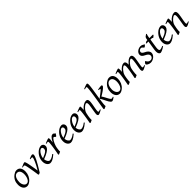

<svg xmlns="http://www.w3.org/2000/svg" viewBox="576 -2769 4815 4815"><g transform="rotate(-45 2984.0 -361.0)"><path d="M326.2 -246.1Q326.2 -320.8 298.8 -360.4Q271.5 -399.9 221.2 -399.9Q186 -399.9 162.1 -379.6Q138.2 -359.4 123.5 -328.6Q108.9 -297.9 102.5 -262Q96.2 -226.1 96.2 -194.8Q96.2 -162.1 104.2 -133.1Q112.3 -104 126.7 -82.3Q141.1 -60.5 160.4 -47.9Q179.7 -35.2 202.1 -35.2Q224.6 -35.2 242.4 -45.2Q260.3 -55.2 274.2 -72Q288.1 -88.9 297.9 -110.6Q307.6 -132.3 314 -155.8Q320.3 -179.2 323.2 -202.6Q326.2 -226.1 326.2 -246.1ZM396 -272.9Q396 -240.2 388.7 -206.8Q381.3 -173.3 367.2 -141.8Q353 -110.4 332.3 -81.8Q311.5 -53.2 284.2 -30.8Q271.5 -20.5 257.3 -11.2Q243.2 -2 228.5 5.1Q213.9 12.2 198.7 16.1Q183.6 20 168.9 20Q134.8 20 108.2 5.6Q81.5 -8.8 63.2 -33.9Q44.9 -59.1 35.4 -93.5Q25.9 -127.9 25.9 -168Q25.9 -203.1 31.7 -235.6Q37.6 -268.1 50.8 -298.3Q64 -328.6 85.9 -356.4Q107.9 -384.3 140.1 -410.2Q165 -429.7 194.8 -443.4Q224.6 -457 254.9 -457Q293 -457 319.8 -443.4Q346.7 -429.7 363.5 -405.3Q380.4 -380.9 388.2 -347.2Q396 -313.5 396 -272.9Z M839.8 -416Q839.8 -400.4 829.1 -369.6Q818.4 -338.9 793.5 -289.1Q768.6 -239.3 727.8 -168.2Q687 -97.2 627 -1Q622.6 1.5 616.7 4.2Q610.8 6.8 604.5 9.5Q598.1 12.2 591.8 15.1Q585.4 18.1 580.6 20L564.9 4.9Q561.5 -22.5 556.6 -56.4Q551.8 -90.3 546.1 -126.2Q540.5 -162.1 534.2 -198.2Q527.8 -234.4 522 -266.1Q516.1 -297.9 510.5 -323.2Q504.9 -348.6 501 -363.8Q497.1 -377 492.7 -384.8Q488.3 -392.6 483.6 -397Q479 -401.4 474.6 -402.6Q470.2 -403.8 465.8 -403.8Q460.9 -403.8 453.1 -402.1Q445.3 -400.4 437.5 -397.9Q428.7 -395.5 418 -392.1L411.6 -410.2Q432.1 -419.4 451.2 -428Q470.2 -436.5 485.8 -442.9Q501.5 -449.2 513.2 -453.1Q524.9 -457 530.8 -457Q538.1 -457 543.2 -453.9Q548.3 -450.7 552.5 -443.4Q556.6 -436 560.8 -424.1Q564.9 -412.1 569.8 -395Q573.2 -382.3 578.9 -355.5Q584.5 -328.6 590.6 -294.9Q596.7 -261.2 603 -224.9Q609.4 -188.5 614.5 -156.7Q619.6 -125 622.8 -102.3Q626 -79.6 626 -73.2Q662.1 -131.8 689.5 -184.1Q716.8 -236.3 735.1 -277.6Q753.4 -318.8 762.7 -347.7Q772 -376.5 772 -389.2Q772 -398.9 763.7 -404.1Q755.4 -409.2 741.7 -409.2Q733.4 -409.2 723.4 -407.5Q713.4 -405.8 702.6 -401.9L693.8 -418.9Q707.5 -426.3 723.4 -433.1Q739.3 -439.9 754.4 -445.3Q769.5 -450.7 782.5 -453.9Q795.4 -457 803.7 -457Q820.8 -457 830.3 -448.2Q839.8 -439.5 839.8 -416Z M1030.8 -381.8Q1014.6 -367.2 999.3 -346.2Q983.9 -325.2 971.4 -300.8Q959 -276.4 950.7 -249.8Q942.4 -223.1 940.4 -197.3Q1004.4 -222.2 1041.7 -242.4Q1079.1 -262.7 1098.1 -280.8Q1117.2 -298.8 1122.6 -315.4Q1127.9 -332 1127.9 -349.1Q1127.9 -364.3 1124 -375.2Q1120.1 -386.2 1113.8 -392.8Q1107.4 -399.4 1099.4 -402.6Q1091.3 -405.8 1083 -405.8Q1075.2 -405.8 1060.1 -400.1Q1044.9 -394.5 1030.8 -381.8ZM1206.1 -371.1Q1206.1 -357.4 1202.9 -342.3Q1199.7 -327.1 1189.7 -311Q1179.7 -294.9 1161.9 -277.3Q1144 -259.8 1114.5 -241Q1085 -222.2 1042.5 -201.9Q1000 -181.6 940.9 -159.7Q943.8 -132.3 952.4 -109.9Q960.9 -87.4 972.4 -71.3Q983.9 -55.2 997.3 -46.1Q1010.7 -37.1 1023.9 -37.1Q1034.2 -37.1 1048.8 -39.3Q1063.5 -41.5 1082.8 -48.8Q1102.1 -56.2 1126.2 -70.3Q1150.4 -84.5 1179.7 -107.9Q1185.1 -105 1189.2 -98.4Q1193.4 -91.8 1194.8 -87.9Q1154.8 -53.2 1124 -32Q1093.3 -10.7 1069.1 0.7Q1044.9 12.2 1025.6 16.1Q1006.3 20 988.8 20Q972.7 20 952.1 11Q931.6 2 913.6 -17.8Q895.5 -37.6 883.1 -69.6Q870.6 -101.6 870.6 -147.9Q870.6 -186 879.9 -222.9Q889.2 -259.8 906.5 -293.7Q923.8 -327.6 949.2 -357.9Q974.6 -388.2 1006.8 -413.1Q1018.1 -421.9 1032.2 -429.9Q1046.4 -438 1061.8 -444.1Q1077.1 -450.2 1093 -453.6Q1108.9 -457 1124 -457Q1145 -457 1160.4 -449.5Q1175.8 -441.9 1186 -429.7Q1196.3 -417.5 1201.2 -402.1Q1206.1 -386.7 1206.1 -371.1Z M1607.9 -415Q1602.1 -407.2 1595 -396Q1587.9 -384.8 1580.8 -374.3Q1573.7 -363.8 1567.4 -356.4Q1561 -349.1 1556.2 -349.1Q1546.9 -349.1 1540.3 -354.5Q1533.7 -359.9 1528.1 -366Q1522.5 -372.1 1516.8 -377.4Q1511.2 -382.8 1503.9 -382.8Q1491.2 -382.8 1474.4 -365.5Q1457.5 -348.1 1440.7 -320.1Q1423.8 -292 1408.4 -257.1Q1393.1 -222.2 1382.8 -187Q1377.4 -168.5 1373.3 -146.2Q1369.1 -124 1366 -100.6Q1362.8 -77.1 1361.3 -54.4Q1359.9 -31.7 1360.8 -12.2Q1354.5 -8.8 1345 -4.6Q1335.4 -0.5 1325.4 3.9Q1315.4 8.3 1306.2 12.5Q1296.9 16.6 1291 20L1274.9 4.9Q1282.2 -29.8 1289.1 -66.9Q1295.9 -104 1302 -140.9Q1308.1 -177.7 1313.2 -212.9Q1318.4 -248 1322 -278.3Q1325.7 -308.6 1327.9 -332.5Q1330.1 -356.4 1330.1 -371.1Q1330.1 -382.3 1328.4 -388.9Q1326.7 -395.5 1324 -398.7Q1321.3 -401.9 1317.6 -402.8Q1314 -403.8 1310.1 -403.8Q1305.2 -403.8 1296.9 -402.1Q1288.6 -400.4 1280.3 -397.9Q1270.5 -395.5 1259.8 -392.1L1252.9 -410.2Q1273.4 -419.4 1294.2 -428Q1314.9 -436.5 1333 -442.9Q1351.1 -449.2 1364.5 -453.1Q1377.9 -457 1383.8 -457Q1390.6 -457 1394.5 -454.6Q1398.4 -452.1 1400.1 -446Q1401.9 -439.9 1402.3 -429Q1402.8 -418 1402.8 -400.9Q1402.8 -395.5 1401.4 -382.8Q1399.9 -370.1 1397.9 -355.2Q1396 -340.3 1393.8 -325.7Q1391.6 -311 1390.1 -301.8Q1413.6 -350.1 1434.6 -380.4Q1455.6 -410.6 1474.4 -427.7Q1493.2 -444.8 1510.3 -450.9Q1527.3 -457 1543 -457Q1551.8 -457 1558.8 -452.1Q1565.9 -447.3 1573.2 -440.4Q1580.6 -433.6 1588.9 -426.5Q1597.2 -419.4 1607.9 -415Z M1754.9 -381.8Q1738.8 -367.2 1723.4 -346.2Q1708 -325.2 1695.6 -300.8Q1683.1 -276.4 1674.8 -249.8Q1666.5 -223.1 1664.6 -197.3Q1728.5 -222.2 1765.9 -242.4Q1803.2 -262.7 1822.3 -280.8Q1841.3 -298.8 1846.7 -315.4Q1852.1 -332 1852.1 -349.1Q1852.1 -364.3 1848.1 -375.2Q1844.2 -386.2 1837.9 -392.8Q1831.5 -399.4 1823.5 -402.6Q1815.4 -405.8 1807.1 -405.8Q1799.3 -405.8 1784.2 -400.1Q1769 -394.5 1754.9 -381.8ZM1930.2 -371.1Q1930.2 -357.4 1927 -342.3Q1923.8 -327.1 1913.8 -311Q1903.8 -294.9 1886 -277.3Q1868.2 -259.8 1838.6 -241Q1809.1 -222.2 1766.6 -201.9Q1724.1 -181.6 1665 -159.7Q1668 -132.3 1676.5 -109.9Q1685.1 -87.4 1696.5 -71.3Q1708 -55.2 1721.4 -46.1Q1734.9 -37.1 1748 -37.1Q1758.3 -37.1 1772.9 -39.3Q1787.6 -41.5 1806.9 -48.8Q1826.2 -56.2 1850.3 -70.3Q1874.5 -84.5 1903.8 -107.9Q1909.2 -105 1913.3 -98.4Q1917.5 -91.8 1918.9 -87.9Q1878.9 -53.2 1848.1 -32Q1817.4 -10.7 1793.2 0.7Q1769 12.2 1749.8 16.1Q1730.5 20 1712.9 20Q1696.8 20 1676.3 11Q1655.8 2 1637.7 -17.8Q1619.6 -37.6 1607.2 -69.6Q1594.7 -101.6 1594.7 -147.9Q1594.7 -186 1604 -222.9Q1613.3 -259.8 1630.6 -293.7Q1647.9 -327.6 1673.3 -357.9Q1698.7 -388.2 1731 -413.1Q1742.2 -421.9 1756.3 -429.9Q1770.5 -438 1785.9 -444.1Q1801.3 -450.2 1817.1 -453.6Q1833 -457 1848.1 -457Q1869.1 -457 1884.5 -449.5Q1899.9 -441.9 1910.2 -429.7Q1920.4 -417.5 1925.3 -402.1Q1930.2 -386.7 1930.2 -371.1Z M2147.9 -381.8Q2131.8 -367.2 2116.5 -346.2Q2101.1 -325.2 2088.6 -300.8Q2076.2 -276.4 2067.9 -249.8Q2059.6 -223.1 2057.6 -197.3Q2121.6 -222.2 2158.9 -242.4Q2196.3 -262.7 2215.3 -280.8Q2234.4 -298.8 2239.7 -315.4Q2245.1 -332 2245.1 -349.1Q2245.1 -364.3 2241.2 -375.2Q2237.3 -386.2 2231 -392.8Q2224.6 -399.4 2216.6 -402.6Q2208.5 -405.8 2200.2 -405.8Q2192.4 -405.8 2177.2 -400.1Q2162.1 -394.5 2147.9 -381.8ZM2323.2 -371.1Q2323.2 -357.4 2320.1 -342.3Q2316.9 -327.1 2306.9 -311Q2296.9 -294.9 2279.1 -277.3Q2261.2 -259.8 2231.7 -241Q2202.1 -222.2 2159.7 -201.9Q2117.2 -181.6 2058.1 -159.7Q2061 -132.3 2069.6 -109.9Q2078.1 -87.4 2089.6 -71.3Q2101.1 -55.2 2114.5 -46.1Q2127.9 -37.1 2141.1 -37.1Q2151.4 -37.1 2166 -39.3Q2180.7 -41.5 2200 -48.8Q2219.2 -56.2 2243.4 -70.3Q2267.6 -84.5 2296.9 -107.9Q2302.2 -105 2306.4 -98.4Q2310.5 -91.8 2312 -87.9Q2272 -53.2 2241.2 -32Q2210.4 -10.7 2186.3 0.7Q2162.1 12.2 2142.8 16.1Q2123.5 20 2106 20Q2089.8 20 2069.3 11Q2048.8 2 2030.8 -17.8Q2012.7 -37.6 2000.2 -69.6Q1987.8 -101.6 1987.8 -147.9Q1987.8 -186 1997.1 -222.9Q2006.3 -259.8 2023.7 -293.7Q2041 -327.6 2066.4 -357.9Q2091.8 -388.2 2124 -413.1Q2135.3 -421.9 2149.4 -429.9Q2163.6 -438 2179 -444.1Q2194.3 -450.2 2210.2 -453.6Q2226.1 -457 2241.2 -457Q2262.2 -457 2277.6 -449.5Q2293 -441.9 2303.2 -429.7Q2313.5 -417.5 2318.4 -402.1Q2323.2 -386.7 2323.2 -371.1Z M2825.2 -35.2Q2780.8 -8.8 2749.8 5.6Q2718.8 20 2700.2 20Q2683.1 20 2673.6 4.6Q2664.1 -10.7 2664.1 -37.1Q2664.1 -45.9 2667.2 -68.6Q2670.4 -91.3 2675.3 -121.6Q2680.2 -151.9 2686 -186Q2691.9 -220.2 2696.8 -251Q2701.7 -281.7 2704.8 -306.2Q2708 -330.6 2708 -341.8Q2708 -378.9 2700.2 -393.6Q2692.4 -408.2 2670.9 -408.2Q2664.6 -408.2 2648.7 -400.4Q2632.8 -392.6 2612.8 -377Q2592.8 -361.3 2571 -337.9Q2549.3 -314.5 2531.2 -283.2Q2517.6 -259.8 2509 -227.1Q2500.5 -194.3 2492.2 -147Q2484.4 -103.5 2482.2 -72.3Q2480 -41 2481 -12.2Q2474.6 -8.8 2465.1 -4.6Q2455.6 -0.5 2445.6 3.9Q2435.5 8.3 2426.3 12.5Q2417 16.6 2411.1 20L2395 4.9Q2401.9 -27.3 2408.4 -64.9Q2415 -102.5 2421.1 -140.4Q2427.2 -178.2 2432.6 -215.1Q2438 -252 2441.9 -283Q2445.8 -314 2448 -337.4Q2450.2 -360.8 2450.2 -372.1Q2450.2 -383.3 2449 -389.9Q2447.8 -396.5 2445.6 -399.7Q2443.4 -402.8 2439.9 -403.8Q2436.5 -404.8 2432.1 -404.8Q2427.7 -404.8 2419.2 -402.8Q2410.6 -400.9 2401.9 -398.4Q2391.6 -395.5 2379.9 -392.1L2373 -411.1Q2393.6 -419.9 2414.3 -428.2Q2435.1 -436.5 2453.1 -442.9Q2471.2 -449.2 2484.6 -453.1Q2498 -457 2503.9 -457Q2510.7 -457 2514.6 -454.8Q2518.6 -452.6 2520.3 -446.8Q2522 -440.9 2522.5 -430.2Q2522.9 -419.4 2522.9 -401.9Q2522.9 -396.5 2522.5 -387.2Q2522 -377.9 2521.2 -367.4Q2520.5 -356.9 2519.5 -346.9Q2518.6 -336.9 2518.1 -331.1Q2544.4 -364.3 2571.3 -388.2Q2598.1 -412.1 2624 -427.5Q2649.9 -442.9 2674.1 -450Q2698.2 -457 2720.2 -457Q2735.4 -457 2747.3 -452.6Q2759.3 -448.2 2767.1 -438.2Q2774.9 -428.2 2779.1 -411.9Q2783.2 -395.5 2783.2 -372.1Q2783.2 -355 2780 -329.6Q2776.9 -304.2 2772 -274.7Q2767.1 -245.1 2761.2 -213.9Q2755.4 -182.6 2750.5 -154.3Q2745.6 -126 2742.4 -102.8Q2739.3 -79.6 2739.3 -65.9Q2739.3 -49.3 2743.7 -43.2Q2748 -37.1 2756.8 -37.1Q2768.1 -37.1 2782.7 -41Q2797.4 -44.9 2817.9 -53.2Z M3059.1 -691.9Q3059.1 -672.9 3056.2 -644.3Q3053.2 -615.7 3048.6 -580.1Q3043.9 -544.4 3037.6 -503.7Q3031.2 -462.9 3024.4 -419.9Q3017.6 -377 3010.5 -333Q3003.4 -289.1 2997.1 -247.6L3102.1 -327.1Q3135.7 -352.5 3157.2 -370.6Q3178.7 -388.7 3184.8 -399.7Q3190.9 -410.6 3179.4 -415.3Q3168 -419.9 3135.3 -418.9L3133.3 -438Q3162.1 -441.9 3188.7 -448Q3215.3 -454.1 3246.1 -454.1Q3269.5 -454.1 3276.4 -447.3Q3283.2 -440.4 3283.2 -423.8Q3283.2 -416.5 3272.7 -403.3Q3262.2 -390.1 3241.9 -372.3Q3221.7 -354.5 3192.9 -333.5Q3164.1 -312.5 3127.4 -290L3070.3 -255.4Q3083 -239.7 3096.2 -217.5Q3109.4 -195.3 3122.1 -171.1Q3134.8 -147 3147.2 -123Q3159.7 -99.1 3171.4 -80.1Q3183.1 -61 3193.8 -49.1Q3204.6 -37.1 3214.4 -37.1Q3225.6 -37.1 3238.5 -38.3Q3251.5 -39.6 3270 -49.8L3278.3 -33.2Q3246.1 -5.9 3221.9 6.6Q3197.8 19 3179.2 19Q3161.6 19 3145 2.4Q3128.4 -14.2 3112.5 -40Q3096.7 -65.9 3081.5 -97.2Q3066.4 -128.4 3052 -157.7Q3037.6 -187 3023.9 -210.7Q3010.3 -234.4 2997.1 -244.6Q2990.7 -203.1 2985.6 -165.5Q2980.5 -127.9 2977.3 -97.4Q2974.1 -66.9 2973.6 -45.2Q2973.1 -23.4 2976.1 -13.2Q2969.2 -9.8 2959.2 -5.4Q2949.2 -1 2939 3.7Q2928.7 8.3 2918.9 12.5Q2909.2 16.6 2903.3 20L2886.2 4.9Q2888.2 -9.3 2893.1 -41.3Q2897.9 -73.2 2905 -116.5Q2912.1 -159.7 2920.7 -211.4Q2929.2 -263.2 2937.5 -316.9Q2945.8 -370.6 2953.9 -423.3Q2961.9 -476.1 2968 -521.5Q2974.1 -566.9 2977.8 -602.1Q2981.4 -637.2 2981.4 -655.8Q2981.4 -668 2980 -674.8Q2978.5 -681.6 2975.6 -685.1Q2972.7 -688.5 2968.3 -689.2Q2963.9 -689.9 2958 -689.9Q2954.1 -689.9 2945.3 -687.7Q2936.5 -685.5 2927.7 -683.1Q2917.5 -680.2 2905.3 -676.8L2898.4 -695.8Q2918.9 -705.1 2939.9 -713.4Q2960.9 -721.7 2979 -728Q2997.1 -734.4 3010.7 -738.3Q3024.4 -742.2 3030.3 -742.2Q3037.1 -742.2 3042.5 -740.7Q3047.9 -739.3 3051.5 -734.1Q3055.2 -729 3057.1 -719Q3059.1 -709 3059.1 -691.9Z M3609.4 -246.1Q3609.4 -320.8 3582 -360.4Q3554.7 -399.9 3504.4 -399.9Q3469.2 -399.9 3445.3 -379.6Q3421.4 -359.4 3406.7 -328.6Q3392.1 -297.9 3385.7 -262Q3379.4 -226.1 3379.4 -194.8Q3379.4 -162.1 3387.5 -133.1Q3395.5 -104 3409.9 -82.3Q3424.3 -60.5 3443.6 -47.9Q3462.9 -35.2 3485.4 -35.2Q3507.8 -35.2 3525.6 -45.2Q3543.5 -55.2 3557.4 -72Q3571.3 -88.9 3581.1 -110.6Q3590.8 -132.3 3597.2 -155.8Q3603.5 -179.2 3606.4 -202.6Q3609.4 -226.1 3609.4 -246.1ZM3679.2 -272.9Q3679.2 -240.2 3671.9 -206.8Q3664.6 -173.3 3650.4 -141.8Q3636.2 -110.4 3615.5 -81.8Q3594.7 -53.2 3567.4 -30.8Q3554.7 -20.5 3540.5 -11.2Q3526.4 -2 3511.7 5.1Q3497.1 12.2 3481.9 16.1Q3466.8 20 3452.1 20Q3418 20 3391.4 5.6Q3364.7 -8.8 3346.4 -33.9Q3328.1 -59.1 3318.6 -93.5Q3309.1 -127.9 3309.1 -168Q3309.1 -203.1 3314.9 -235.6Q3320.8 -268.1 3334 -298.3Q3347.2 -328.6 3369.1 -356.4Q3391.1 -384.3 3423.3 -410.2Q3448.2 -429.7 3478 -443.4Q3507.8 -457 3538.1 -457Q3576.2 -457 3603 -443.4Q3629.9 -429.7 3646.7 -405.3Q3663.6 -380.9 3671.4 -347.2Q3679.2 -313.5 3679.2 -272.9Z M4395 -35.2Q4349.6 -8.8 4319.8 5.6Q4290 20 4269 20Q4254.9 20 4244.9 4.6Q4234.9 -10.7 4234.9 -37.1Q4234.9 -45.9 4238.3 -67.9Q4241.7 -89.8 4246.6 -119.4Q4251.5 -148.9 4257.6 -182.6Q4263.7 -216.3 4268.6 -248.3Q4273.4 -280.3 4276.9 -307.6Q4280.3 -335 4280.3 -351.1Q4280.3 -381.3 4274.2 -394.3Q4268.1 -407.2 4259.3 -407.2Q4250 -407.2 4235.8 -400.6Q4221.7 -394 4204.6 -380.1Q4187.5 -366.2 4168.2 -344.5Q4148.9 -322.8 4129.9 -293Q4119.1 -275.9 4112.1 -259.3Q4105 -242.7 4100.3 -224.9Q4095.7 -207 4092.3 -187.3Q4088.9 -167.5 4085 -144Q4078.1 -99.6 4076.4 -67.9Q4074.7 -36.1 4076.2 -12.2Q4069.3 -8.8 4059.6 -4.6Q4049.8 -0.5 4039.6 3.9Q4029.3 8.3 4019.8 12.5Q4010.3 16.6 4003.9 20L3988.3 4.9Q3999 -44.9 4009 -98.6Q4019 -152.3 4026.9 -200.4Q4034.7 -248.5 4039.3 -286.1Q4043.9 -323.7 4043.9 -341.8Q4043.9 -378.9 4036.4 -393.1Q4028.8 -407.2 4015.1 -407.2Q4008.8 -407.2 3995.6 -400.9Q3982.4 -394.5 3965.3 -380.6Q3948.2 -366.7 3929 -345.2Q3909.7 -323.7 3891.1 -293.9Q3880.9 -278.3 3873.8 -261.7Q3866.7 -245.1 3861.6 -226.8Q3856.4 -208.5 3852.3 -188Q3848.1 -167.5 3844.2 -144Q3836.4 -99.6 3834.2 -67.6Q3832 -35.6 3833 -12.2Q3826.7 -8.8 3817.1 -4.6Q3807.6 -0.5 3797.6 3.9Q3787.6 8.3 3778.3 12.5Q3769 16.6 3763.2 20L3747.1 4.9Q3753.9 -29.3 3760.5 -66.7Q3767.1 -104 3773.2 -141.1Q3779.3 -178.2 3784.7 -213.6Q3790 -249 3793.9 -279.3Q3797.9 -309.6 3800 -333.3Q3802.2 -356.9 3802.2 -371.1Q3802.2 -382.3 3800.8 -388.9Q3799.3 -395.5 3796.6 -399.2Q3793.9 -402.8 3790.5 -403.8Q3787.1 -404.8 3783.2 -404.8Q3778.3 -404.8 3769.8 -402.8Q3761.2 -400.9 3752.4 -398.4Q3742.2 -395.5 3731 -392.1L3725.1 -411.1Q3745.6 -419.9 3766.1 -428.2Q3786.6 -436.5 3804.2 -442.9Q3821.8 -449.2 3835 -453.1Q3848.1 -457 3854 -457Q3861.3 -457 3865.7 -454.6Q3870.1 -452.1 3872.3 -446Q3874.5 -439.9 3875.2 -429Q3876 -418 3876 -400.9Q3876 -395.5 3875.2 -387.5Q3874.5 -379.4 3873.8 -369.9Q3873 -360.4 3871.8 -350.1Q3870.6 -339.8 3870.1 -331.1Q3898.9 -365.2 3924.1 -389.4Q3949.2 -413.6 3971.9 -428.5Q3994.6 -443.4 4015.4 -450.2Q4036.1 -457 4056.2 -457Q4074.2 -457 4086.4 -449.7Q4098.6 -442.4 4105.5 -430.2Q4112.3 -418 4115.2 -402.6Q4118.2 -387.2 4118.2 -371.1Q4118.2 -361.8 4117.7 -354.2Q4117.2 -346.7 4116.2 -335.9Q4144.5 -368.7 4168.5 -391.6Q4192.4 -414.6 4213.1 -429.2Q4233.9 -443.8 4252.7 -450.4Q4271.5 -457 4290 -457Q4304.2 -457 4315.9 -452.4Q4327.6 -447.8 4335.9 -437.5Q4344.2 -427.2 4348.6 -410.9Q4353 -394.5 4353 -371.1Q4353 -352.5 4349.9 -326.4Q4346.7 -300.3 4341.8 -271Q4336.9 -241.7 4331.5 -210.9Q4326.2 -180.2 4321.3 -152.6Q4316.4 -125 4313.2 -102.3Q4310.1 -79.6 4310.1 -65.9Q4310.1 -49.3 4314.9 -43.7Q4319.8 -38.1 4328.1 -38.1Q4342.3 -38.1 4356.2 -41.7Q4370.1 -45.4 4390.1 -53.2Z M4767.1 -412.1Q4757.3 -400.9 4747.8 -391.8Q4738.3 -382.8 4730 -376Q4721.7 -369.1 4715.1 -365.5Q4708.5 -361.8 4705.1 -361.8Q4698.7 -361.8 4691.7 -370.4Q4684.6 -378.9 4675.5 -388.9Q4666.5 -398.9 4654.5 -407.5Q4642.6 -416 4626.5 -416Q4612.8 -416 4599.6 -410.9Q4586.4 -405.8 4575.9 -396.7Q4565.4 -387.7 4558.8 -374.8Q4552.2 -361.8 4552.2 -346.2Q4552.2 -329.1 4568.6 -310.1Q4585 -291 4624.5 -272.9Q4644.5 -263.7 4664.6 -251.5Q4684.6 -239.3 4700.4 -223.4Q4716.3 -207.5 4726.3 -187.3Q4736.3 -167 4736.3 -141.1Q4736.3 -107.4 4719 -77.9Q4701.7 -48.3 4674.6 -26.6Q4647.5 -4.9 4614.3 7.6Q4581.1 20 4549.3 20Q4526.4 20 4503.9 13.4Q4481.4 6.8 4463.9 -3.4Q4446.3 -13.7 4435.3 -25.6Q4424.3 -37.6 4424.3 -47.9Q4424.3 -53.2 4430.2 -63.5Q4436 -73.7 4444.1 -83.7Q4452.1 -93.8 4460.4 -101.3Q4468.8 -108.9 4474.1 -108.9Q4477.5 -108.9 4481.2 -102.8Q4484.9 -96.7 4490.5 -87.6Q4496.1 -78.6 4503.9 -67.9Q4511.7 -57.1 4523.4 -48.1Q4535.2 -39.1 4551 -33Q4566.9 -26.9 4588.4 -26.9Q4605.5 -26.9 4620.8 -33.4Q4636.2 -40 4647.7 -51Q4659.2 -62 4665.8 -76.9Q4672.4 -91.8 4672.4 -108.9Q4672.4 -127.9 4664.6 -143.3Q4656.7 -158.7 4643.8 -171.1Q4630.9 -183.6 4613.8 -193.8Q4596.7 -204.1 4578.1 -212.9Q4552.2 -225.1 4534.7 -237.3Q4517.1 -249.5 4506.3 -262.2Q4495.6 -274.9 4491 -289.1Q4486.3 -303.2 4486.3 -318.8Q4486.3 -349.6 4501.5 -375Q4516.6 -400.4 4540.5 -418.7Q4564.5 -437 4594 -447Q4623.5 -457 4652.3 -457Q4677.2 -457 4694.3 -451.2Q4711.4 -445.3 4724.4 -437.5Q4737.3 -429.7 4747.1 -422.4Q4756.8 -415 4767.1 -412.1Z M5056.6 -57.1Q5032.7 -38.6 5008.8 -24.2Q4984.9 -9.8 4963.4 0Q4941.9 9.8 4924.6 14.9Q4907.2 20 4896.5 20Q4884.3 20 4873.3 12.7Q4862.3 5.4 4853.8 -7.6Q4845.2 -20.5 4840.3 -38.6Q4835.4 -56.6 4835.4 -78.1Q4835.4 -87.4 4835.9 -96.7Q4836.4 -106 4837.2 -116Q4837.9 -126 4839.1 -137.2Q4840.3 -148.4 4842.3 -162.1L4879.9 -397.9H4809.6L4802.2 -413.1L4851.6 -441.9H4886.7L4889.6 -459Q4892.6 -479 4895.8 -492.2Q4898.9 -505.4 4903.1 -514.2Q4907.2 -522.9 4912.1 -528.6Q4917 -534.2 4923.3 -539.1L4972.7 -574.2L4986.3 -562Q4982.9 -557.6 4979 -546.4Q4975.6 -536.6 4970.9 -518.6Q4966.3 -500.5 4961.4 -470.2L4957 -441.9H5078.6L5088.4 -428.2Q5083.5 -421.4 5075 -413.3Q5066.4 -405.3 5057.1 -397.9Q5047.9 -390.6 5039.3 -384.5Q5030.8 -378.4 5026.4 -376Q5023.4 -382.8 5018.3 -387Q5013.2 -391.1 5004.4 -393.6Q4995.6 -396 4982.7 -397Q4969.7 -397.9 4951.7 -397.9H4950.2L4915.5 -173.8Q4914.1 -164.6 4912.8 -154.1Q4911.6 -143.6 4910.9 -134Q4910.2 -124.5 4909.9 -116.2Q4909.7 -107.9 4909.7 -103Q4909.7 -72.8 4920.7 -58.3Q4931.6 -43.9 4945.3 -43.9Q4962.4 -43.9 4987.1 -51.3Q5011.7 -58.6 5048.3 -75.2Z M5271.5 -381.8Q5255.4 -367.2 5240 -346.2Q5224.6 -325.2 5212.2 -300.8Q5199.7 -276.4 5191.4 -249.8Q5183.1 -223.1 5181.2 -197.3Q5245.1 -222.2 5282.5 -242.4Q5319.8 -262.7 5338.9 -280.8Q5357.9 -298.8 5363.3 -315.4Q5368.7 -332 5368.7 -349.1Q5368.7 -364.3 5364.7 -375.2Q5360.8 -386.2 5354.5 -392.8Q5348.1 -399.4 5340.1 -402.6Q5332 -405.8 5323.7 -405.8Q5315.9 -405.8 5300.8 -400.1Q5285.6 -394.5 5271.5 -381.8ZM5446.8 -371.1Q5446.8 -357.4 5443.6 -342.3Q5440.4 -327.1 5430.4 -311Q5420.4 -294.9 5402.6 -277.3Q5384.8 -259.8 5355.2 -241Q5325.7 -222.2 5283.2 -201.9Q5240.7 -181.6 5181.6 -159.7Q5184.6 -132.3 5193.1 -109.9Q5201.7 -87.4 5213.1 -71.3Q5224.6 -55.2 5238 -46.1Q5251.5 -37.1 5264.6 -37.1Q5274.9 -37.1 5289.6 -39.3Q5304.2 -41.5 5323.5 -48.8Q5342.8 -56.2 5366.9 -70.3Q5391.1 -84.5 5420.4 -107.9Q5425.8 -105 5429.9 -98.4Q5434.1 -91.8 5435.5 -87.9Q5395.5 -53.2 5364.7 -32Q5334 -10.7 5309.8 0.7Q5285.6 12.2 5266.4 16.1Q5247.1 20 5229.5 20Q5213.4 20 5192.9 11Q5172.4 2 5154.3 -17.8Q5136.2 -37.6 5123.8 -69.6Q5111.3 -101.6 5111.3 -147.9Q5111.3 -186 5120.6 -222.9Q5129.9 -259.8 5147.2 -293.7Q5164.6 -327.6 5189.9 -357.9Q5215.3 -388.2 5247.6 -413.1Q5258.8 -421.9 5272.9 -429.9Q5287.1 -438 5302.5 -444.1Q5317.9 -450.2 5333.7 -453.6Q5349.6 -457 5364.7 -457Q5385.7 -457 5401.1 -449.5Q5416.5 -441.9 5426.8 -429.7Q5437 -417.5 5441.9 -402.1Q5446.8 -386.7 5446.8 -371.1Z M5948.7 -35.2Q5904.3 -8.8 5873.3 5.6Q5842.3 20 5823.7 20Q5806.6 20 5797.1 4.6Q5787.6 -10.7 5787.6 -37.1Q5787.6 -45.9 5790.8 -68.6Q5793.9 -91.3 5798.8 -121.6Q5803.7 -151.9 5809.6 -186Q5815.4 -220.2 5820.3 -251Q5825.2 -281.7 5828.4 -306.2Q5831.5 -330.6 5831.5 -341.8Q5831.5 -378.9 5823.7 -393.6Q5815.9 -408.2 5794.4 -408.2Q5788.1 -408.2 5772.2 -400.4Q5756.3 -392.6 5736.3 -377Q5716.3 -361.3 5694.6 -337.9Q5672.9 -314.5 5654.8 -283.2Q5641.1 -259.8 5632.6 -227.1Q5624 -194.3 5615.7 -147Q5607.9 -103.5 5605.7 -72.3Q5603.5 -41 5604.5 -12.2Q5598.1 -8.8 5588.6 -4.6Q5579.1 -0.5 5569.1 3.9Q5559.1 8.3 5549.8 12.5Q5540.5 16.6 5534.7 20L5518.6 4.9Q5525.4 -27.3 5532 -64.9Q5538.6 -102.5 5544.7 -140.4Q5550.8 -178.2 5556.2 -215.1Q5561.5 -252 5565.4 -283Q5569.3 -314 5571.5 -337.4Q5573.7 -360.8 5573.7 -372.1Q5573.7 -383.3 5572.5 -389.9Q5571.3 -396.5 5569.1 -399.7Q5566.9 -402.8 5563.5 -403.8Q5560.1 -404.8 5555.7 -404.8Q5551.3 -404.8 5542.7 -402.8Q5534.2 -400.9 5525.4 -398.4Q5515.1 -395.5 5503.4 -392.1L5496.6 -411.1Q5517.1 -419.9 5537.8 -428.2Q5558.6 -436.5 5576.7 -442.9Q5594.7 -449.2 5608.2 -453.1Q5621.6 -457 5627.4 -457Q5634.3 -457 5638.2 -454.8Q5642.1 -452.6 5643.8 -446.8Q5645.5 -440.9 5646 -430.2Q5646.5 -419.4 5646.5 -401.9Q5646.5 -396.5 5646 -387.2Q5645.5 -377.9 5644.8 -367.4Q5644 -356.9 5643.1 -346.9Q5642.1 -336.9 5641.6 -331.1Q5668 -364.3 5694.8 -388.2Q5721.7 -412.1 5747.6 -427.5Q5773.4 -442.9 5797.6 -450Q5821.8 -457 5843.8 -457Q5858.9 -457 5870.8 -452.6Q5882.8 -448.2 5890.6 -438.2Q5898.4 -428.2 5902.6 -411.9Q5906.7 -395.5 5906.7 -372.1Q5906.7 -355 5903.6 -329.6Q5900.4 -304.2 5895.5 -274.7Q5890.6 -245.1 5884.8 -213.9Q5878.9 -182.6 5874 -154.3Q5869.1 -126 5866 -102.8Q5862.8 -79.6 5862.8 -65.9Q5862.8 -49.3 5867.2 -43.2Q5871.6 -37.1 5880.4 -37.1Q5891.6 -37.1 5906.2 -41Q5920.9 -44.9 5941.4 -53.2Z"/></g></svg>

Font: Gentium Plus CyrE
Style: Italic
Weight: 400
Italic angle: -8°
Designer: J. Victor Gaultney, Annie Olsen, Iska Routamaa, Becca Hirsbrunner
Foundry: SIL International
Version: Version 5.000